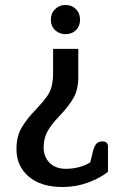

<svg xmlns="http://www.w3.org/2000/svg" viewBox="-20 -511 523 770"><path d="M184 -432Q184 -458 201 -474.5Q218 -491 243 -491Q268 -491 284.5 -474.5Q301 -458 301 -432Q301 -406 284.5 -390Q268 -374 243 -374Q218 -374 201 -390Q184 -406 184 -432ZM46 87Q46 36 67 0.5Q88 -35 125 -73Q154 -104 167.5 -123Q181 -142 187 -164.5Q193 -187 193 -223V-315H294V-203Q294 -152 275 -118.5Q256 -85 215 -42Q186 -12 170.5 16Q155 44 155 80Q155 118 179 142Q203 166 244 166Q272 166 298 159Q324 152 342 140L353 95Q358 75 366.5 65.5Q375 56 391 56Q402 56 407.5 61.5Q413 67 413 75V178Q382 203 333.5 221Q285 239 231 239Q144 239 95 197Q46 155 46 87Z"/></svg>

Font: Maitree Semibold
Style: Regular
Weight: 600
Designer: CadsonDemak Team
Foundry: CadsonDemak
Version: Version 1.000